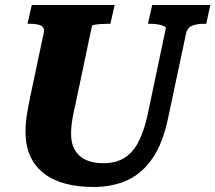

<svg xmlns="http://www.w3.org/2000/svg" viewBox="-20 -730 860 767"><path d="M282 -316Q275 -287 271 -265Q267 -243 265.5 -226.5Q264 -210 264 -195Q264 -166 272.5 -144.5Q281 -123 297.5 -108Q314 -93 338 -85.5Q362 -78 394 -78Q441 -78 475 -98Q509 -118 532 -161Q555 -204 570 -273L642 -615Q644 -622 634.5 -626Q625 -630 610.5 -632.5Q596 -635 582 -635H571L588 -710H820L804 -635H793Q766 -635 747 -627Q728 -619 723 -595L651 -256Q631 -160 590.5 -99.5Q550 -39 490.5 -11Q431 17 353 17Q291 17 240.5 3.5Q190 -10 154.5 -38Q119 -66 100.5 -107Q82 -148 82 -203Q82 -221 83.5 -240.5Q85 -260 89.5 -284.5Q94 -309 100 -340L155 -600Q159 -621 143 -628Q127 -635 101 -635H90L107 -710H438L421 -635H411Q398 -635 383 -634Q368 -633 358 -631Q348 -629 347 -625Z"/></svg>

Font: Roboto Serif
Style: Bold Italic
Weight: 700
Italic angle: -10°
Designer: Greg Gazdowicz
Foundry: Commercial Type
Version: Version 1.008